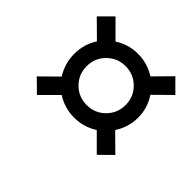

<svg xmlns="http://www.w3.org/2000/svg" viewBox="-103 -635 767 767"><g transform="rotate(-45 280.0 -252.0)"><path d="M238 -101 168 -30 116 -83 186 -153Q157 -198 157 -252Q157 -306 186 -351L116 -421L168 -474L238 -403Q284 -432 338 -432Q392 -432 437 -403L507 -474L560 -421L489 -350Q518 -305 518 -251.5Q518 -198 489 -153L560 -83L507 -30L437 -101Q392 -71 338 -71Q284 -71 238 -101ZM260 -174Q292 -142 338 -142Q384 -142 416 -174Q448 -206 448 -252Q448 -298 416 -330Q384 -362 338 -362Q292 -362 260 -330Q228 -298 228 -252Q228 -206 260 -174Z"/></g></svg>

Font: Titillium Web
Style: Italic
Weight: 400
Italic angle: -13°
Version: Version 1.002;PS 57.000;hotconv 1.0.70;makeotf.lib2.5.55311